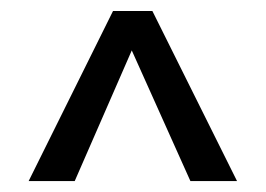

<svg xmlns="http://www.w3.org/2000/svg" viewBox="-20 -857 484 350"><path d="M257.8 -836.9 412.1 -526.9H327.1L220.2 -765.1L116.2 -526.9H32.2L186 -836.9Z"/></svg>

Font: Fira Sans Compressed Book
Style: Regular
Weight: 350
Width: 1
Designer: Carrois Corporate & Edenspiekermann AG
Foundry: Carrois Corporate GbR & Edenspiekermann AG
Version: Version 4.203;PS 004.203;hotconv 1.0.88;makeotf.lib2.5.64775